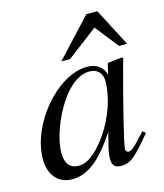

<svg xmlns="http://www.w3.org/2000/svg" viewBox="-103 -739 707 828"><g transform="rotate(-15 250.5 -325.0)"><path d="M463 -111 436 -82C406 -49 393 -41 384 -41C376 -41 370 -47 370 -54C370 -74 412 -246 459 -417C462 -427 463 -429 465 -438L458 -441L397 -434L394 -431L383 -383C375 -420 346 -441 303 -441C170 -441 17 -260 17 -105C17 -29 61 11 117 11C187 11 245 -33 320 -146C299 -64 297 -56 297 -31C297 -2 309 10 337 10C377 10 401 -9 476 -100ZM365 -361C365 -290 335 -204 288 -136C258 -93 211 -38 161 -38C125 -38 101 -57 101 -112C101 -175 136 -264 178 -327C220 -388 264 -419 309 -419C344 -419 365 -396 365 -361ZM497 -492 409 -661H360L203 -492H242L379 -596L461 -492Z"/></g></svg>

Font: XITS
Style: Italic
Weight: 400
Italic angle: -16.33°
Designer: MicroPress Inc., with final additions and corrections provided by Coen Hoffman, Elsevier (retired)
Version: Version 1.107